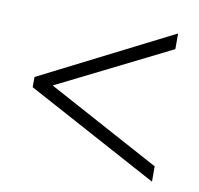

<svg xmlns="http://www.w3.org/2000/svg" viewBox="-57 -634 576 555"><g transform="rotate(10 230.5 -356.5)"><path d="M423 -139V-184L92 -363L423 -528V-574L36 -378V-348Z"/></g></svg>

Font: Noto Sans Armenian Condensed ExtraLight
Style: Regular
Weight: 200
Width: 3
Designer: Monotype Design Team
Foundry: Monotype Imaging Inc.
Version: Version 2.008